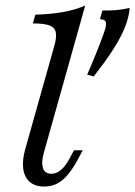

<svg xmlns="http://www.w3.org/2000/svg" viewBox="-20 -661 487 692"><path d="M317.7 -385.5 294.4 -391.9Q321 -454 336.7 -494.4Q352.4 -534.7 358.9 -555.6Q364.5 -575.8 360.5 -583.5Q356.5 -591.1 340.3 -591.9L349.2 -623.4Q376.6 -622.6 399.2 -624.6Q421.8 -626.6 446.8 -632.3Q447.6 -629 445.6 -616.9Q443.5 -604.8 440.3 -592.7Q433.9 -568.5 420.2 -539.9Q406.5 -511.3 382.3 -474.2Q358.1 -437.1 317.7 -385.5ZM139.5 11.3Q106.5 11.3 87.1 -5.6Q67.7 -22.6 63.7 -53.2Q59.7 -83.9 71 -123.4L175.8 -496Q184.7 -526.6 181 -544.4Q177.4 -562.1 158.1 -569.4Q138.7 -576.6 98.4 -576.6L107.3 -608.1Q163.7 -609.7 208.1 -617.7Q252.4 -625.8 287.1 -641.1L138.7 -112.9Q128.2 -77.4 134.7 -56Q141.1 -34.7 165.3 -34.7Q183.1 -34.7 199.6 -48.4Q216.1 -62.1 230.6 -89.5L246.8 -119.4H278.2L259.7 -84.7Q243.5 -54.8 225.8 -33.1Q208.1 -11.3 187.1 0Q166.1 11.3 139.5 11.3Z"/></svg>

Font: Playfair 12pt Light
Style: Italic
Weight: 300
Italic angle: -15.6°
Designer: Claus Eggers Sørensen
Foundry: Claus Eggers Sørensen
Version: Version 2.000;gftools[0.9.28]